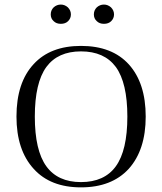

<svg xmlns="http://www.w3.org/2000/svg" viewBox="-20 -807 706 837"><path d="M51.8 -298.8Q51.8 -447.3 127 -527.8Q199.7 -606.9 333 -606.9Q468.8 -606.9 542 -525.9Q615.2 -444.3 615.2 -298.8Q615.2 -153.3 541 -70.8Q466.8 9.8 333 9.8Q199.7 9.8 127 -70.8Q51.8 -152.8 51.8 -298.8ZM131.8 -298.8Q131.8 -151.4 182.1 -82Q231.9 -13.2 333 -13.2Q435.1 -13.2 484.9 -82Q535.2 -151.4 535.2 -298.8Q535.2 -445.8 484.9 -515.1Q434.6 -583 333 -583Q232.4 -583 182.1 -515.1Q131.8 -445.8 131.8 -298.8ZM213.9 -774.9Q227.5 -787.1 245.1 -787.1Q262.2 -787.1 275.9 -774.9Q289.1 -761.7 289.1 -744.1Q289.1 -727.1 276.9 -714.8Q265.1 -703.1 245.1 -703.1Q225.6 -703.1 213.9 -714.8Q201.2 -726.1 201.2 -744.1Q201.2 -762.2 213.9 -774.9ZM401.9 -774.9Q415.5 -787.1 433.1 -787.1Q450.2 -787.1 463.9 -774.9Q477.1 -761.7 477.1 -744.1Q477.1 -727.1 464.8 -714.8Q453.1 -703.1 433.1 -703.1Q413.6 -703.1 401.9 -714.8Q389.2 -726.1 389.2 -744.1Q389.2 -762.2 401.9 -774.9Z"/></svg>

Font: Unna Light
Style: Regular
Weight: 300
Designer: Jorge de Buen Unna
Foundry: Omnibus-Type
Version: Version 2.007;PS 002.007;hotconv 1.0.88;makeotf.lib2.5.64775